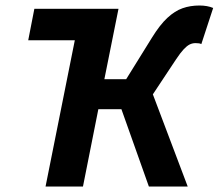

<svg xmlns="http://www.w3.org/2000/svg" viewBox="-20 -684 802 704"><path d="M414.5 -651.8 255.1 -536.4H83.5L106 -651.8ZM147 0 277.4 -651.8H414.5L362.7 -393.7H442.7L537.2 -546Q566.3 -593.1 593.6 -618.4Q620.9 -643.8 649.3 -653.8Q677.6 -663.8 711.2 -663.8Q740.5 -663.8 761.6 -654.8L718.2 -522.3Q714.7 -524.3 709.6 -525.1Q704.4 -525.9 696.9 -525.9Q685.2 -525.9 675 -520.7Q664.8 -515.4 653.2 -502.9Q641.5 -490.4 625.8 -466.8L540.5 -338.1L668.3 0H525.9L425.2 -283.6H340.6L284.2 0Z"/></svg>

Font: Source Sans 3 VF
Style: Italic
Weight: 200
Italic angle: -11°
Designer: Paul D. Hunt
Foundry: Adobe Systems Incorporated
Version: Version 3.042;hotconv 1.0.118;makeotfexe 2.5.65603